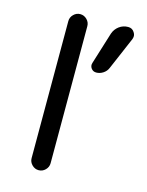

<svg xmlns="http://www.w3.org/2000/svg" viewBox="-114 -845 686 896"><g transform="rotate(15 228.5 -397.0)"><path d="M392.6 -774.4Q412.1 -774.4 421.9 -758.8Q428.7 -749 428.7 -739.3Q428.7 -732.4 425.8 -724.6L358.4 -567.4Q351.6 -550.8 335.9 -540.5Q320.3 -530.3 302.7 -530.3Q287.1 -530.3 278.3 -542.5Q269.5 -554.7 274.4 -569.3L322.3 -723.6Q330.1 -746.1 349.1 -760.3Q368.2 -774.4 392.6 -774.4ZM115.2 -66.4V-728.5Q115.2 -747.1 128.9 -760.7Q142.6 -774.4 161.1 -774.4Q179.7 -774.4 193.4 -760.7Q207 -747.1 207 -728.5V-66.4Q207 -47.9 193.4 -34.2Q179.7 -20.5 161.1 -20.5Q142.6 -20.5 128.9 -34.2Q115.2 -47.9 115.2 -66.4Z"/></g></svg>

Font: Gen Jyuu GothicX Regular
Style: Regular
Weight: 400
Designer: [Source Han Sans]
Ryoko NISHIZUKA  (kana & ideographs); Paul D. Hunt (Latin, Greek & Cyrillic); Wenlong ZHANG  (bopomofo
Version: Version 1.002.20150607